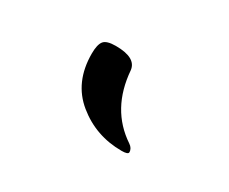

<svg xmlns="http://www.w3.org/2000/svg" viewBox="-52 -924 604 506"><g transform="rotate(30 250.0 -671.0)"><path d="M338 -555Q260 -555 201 -603Q142 -651 142 -738Q142 -765 150.5 -776Q159 -787 187 -787Q249 -787 253 -751Q262 -638 346 -582Q358 -574 358 -562Q358 -555 338 -555Z"/></g></svg>

Font: LeckerliOne
Style: Regular
Weight: 400
Designer: Gesine Todt
Foundry: Gesine Todt
Version: Version 1.000